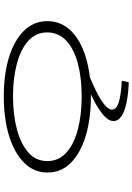

<svg xmlns="http://www.w3.org/2000/svg" viewBox="141 -646 717 1040"><g transform="rotate(-90 500.0 -125.5)"><path d="M499 8Q378 8 285 -20Q192 -48 139 -100.5Q86 -153 86 -227Q86 -301 139 -354Q192 -407 285 -435.5Q378 -464 499 -464Q619 -464 711 -435.5Q803 -407 854.5 -354Q906 -301 906 -228Q906 -154 854.5 -101Q803 -48 711 -20Q619 8 499 8ZM499 -42Q597 -42 675.5 -62.5Q754 -83 799 -124.5Q844 -166 845 -228Q845 -290 799.5 -331Q754 -372 675.5 -393Q597 -414 499 -414Q400 -414 320.5 -393Q241 -372 194.5 -331Q148 -290 148 -228Q148 -166 194.5 -124.5Q241 -83 320.5 -62.5Q400 -42 499 -42ZM583 175 575 213Q515 211 467.5 201.5Q420 192 392.5 174.5Q365 157 365 130Q365 103 397 75.5Q429 48 481.5 21.5Q534 -5 597 -29L633 -10Q581 10 533.5 33Q486 56 456.5 79Q427 102 427 122Q427 148 470.5 160Q514 172 583 175Z"/></g></svg>

Font: Inconsolata UltraExpanded Light
Style: Regular
Weight: 300
Width: 9
Monospace: yes
Designer: Raph Levien, Cyreal, Brenton Simpson
Foundry: Raph Levien, Cyreal, Google
Version: Version 3.001; ttfautohint (v1.8.2.53-6de2)